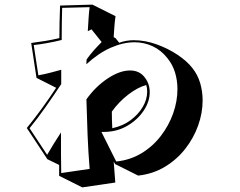

<svg xmlns="http://www.w3.org/2000/svg" viewBox="-20 -698 1040 831"><path d="M472 1Q474 23 475.5 46Q477 69 479 92L336 113L236 63V16L185 -9L96 -144Q128 -183 161.5 -229Q195 -275 223 -318L138 -361L115 -512Q147 -516 177 -521Q207 -526 237 -533Q237 -596 240 -674L380 -678L480 -628Q476 -600 475 -581.5Q474 -563 472 -537L480 -533L496 -513Q526 -524 559 -524Q607 -524 656.5 -506.5Q706 -489 747.5 -461.5Q789 -434 813 -403Q836 -374 846.5 -338Q857 -302 857 -263Q857 -209 837.5 -154.5Q818 -100 781.5 -53.5Q745 -7 693.5 24Q642 55 578 62L478 12ZM483 1Q543 -5 592 -34.5Q641 -64 676 -109.5Q711 -155 729.5 -207.5Q748 -260 748 -312Q748 -350 737.5 -384.5Q727 -419 704 -447Q677 -481 640.5 -498Q604 -515 562 -515Q513 -515 459.5 -491.5Q406 -468 354 -420Q354 -425 354 -430.5Q354 -436 355 -441Q370 -462 386 -480Q402 -498 420 -516L376 -571L360 -563Q362 -596 363.5 -620.5Q365 -645 368 -667L249 -664Q248 -630 247.5 -595Q247 -560 247 -525Q215 -517 184 -511.5Q153 -506 126 -503L146 -372Q174 -377 198.5 -383.5Q223 -390 245 -396V-334Q214 -287 177.5 -235Q141 -183 108 -143L184 -28Q212 -76 244 -125Q244 -73 244 -29Q244 15 245 51L368 33Q362 -39 359 -115.5Q356 -192 354 -268Q393 -323 445.5 -358Q498 -393 543 -393Q585 -393 608 -361Q628 -334 628 -299Q628 -258 601.5 -218.5Q575 -179 530 -153Q485 -127 429 -127H419ZM613 -330Q576 -320 535.5 -289Q495 -258 464 -215Q464 -197 464.5 -179Q465 -161 466 -143Q512 -153 545.5 -178Q579 -203 598 -235.5Q617 -268 617 -301Q617 -318 613 -330Z"/></svg>

Font: Rampart One
Style: Regular
Weight: 400
Designer: Fontworks Inc.
Foundry: Fontworks Inc.
Version: Version 1.100